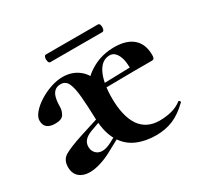

<svg xmlns="http://www.w3.org/2000/svg" viewBox="-119 -651 826 802"><g transform="rotate(-30 294.5 -249.5)"><path d="M420 12Q369 12 328 -6Q287 -24 262.5 -64.5Q238 -105 235 -170Q233 -238 229 -283Q225 -328 214.5 -350.5Q204 -373 180 -373Q163 -373 152 -364Q141 -355 136 -337Q131 -319 131 -291Q131 -275 121.5 -258Q112 -241 80 -241Q55 -241 41.5 -251.5Q28 -262 28 -285Q28 -302 44.5 -321.5Q61 -341 87 -357.5Q113 -374 143.5 -384.5Q174 -395 202 -395Q247 -395 279.5 -369.5Q312 -344 320 -299Q323 -288 327 -274Q331 -260 334 -245Q337 -230 337 -215Q337 -172 345 -138Q353 -104 368.5 -81Q384 -58 408 -46Q432 -34 463 -34Q492 -34 519.5 -40.5Q547 -47 571 -65Q573 -67 576.5 -63Q580 -59 578 -56Q540 -19 503 -3.5Q466 12 420 12ZM103 7Q72 7 53 -9.5Q34 -26 34 -57Q34 -93 61.5 -108.5Q89 -124 147 -143L260 -179L263 -164L194 -139Q171 -130 160.5 -117.5Q150 -105 150 -88Q150 -69 162 -56.5Q174 -44 193 -44Q201 -44 211 -46.5Q221 -49 237 -57L292 -87L294 -70L207 -23Q180 -9 153 -1Q126 7 103 7ZM295 -265 294 -284 477 -289V-267ZM337 -215 270 -299Q299 -343 346 -369Q393 -395 451 -395Q510 -395 541.5 -367.5Q573 -340 573 -287Q573 -277 570.5 -272Q568 -267 558 -267H465Q468 -320 454.5 -347.5Q441 -375 418 -375Q379 -375 358 -331.5Q337 -288 337 -215ZM189 -474Q183 -474 180.5 -483.5Q178 -493 180.5 -502Q183 -511 189 -511H440Q447 -511 449.5 -502Q452 -493 449.5 -483.5Q447 -474 440 -474Z"/></g></svg>

Font: Cormorant Light
Style: Regular
Weight: 300
Designer: Christian Thalmann (Catharsis Fonts)
Foundry: Catharsis Fonts
Version: Version 4.000